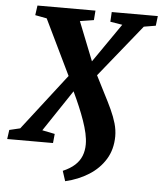

<svg xmlns="http://www.w3.org/2000/svg" viewBox="-95 -796 887 1052"><g transform="rotate(5 348.0 -270.0)"><path d="M303 202.5 285 147Q325 130 350 107.2Q375 84.5 386.5 55.5Q398 26.5 398 -8.5Q398 -36.5 390.8 -69Q383.5 -101.5 371 -137.2Q358.5 -173 342 -212Q325.5 -251 306 -292L154 -64.5L223.5 -50.5L218.5 0H-33.5L-26.5 -50.5L32.5 -64.5L271.5 -373.5L124.5 -677.5L60.5 -689.5L68 -743H387L383 -690.5L307 -678.5L392 -464.5L540 -678.5L473.5 -689.5L476.5 -743H730L723.5 -689.5L658.5 -678.5L426.5 -391Q452 -339.5 475.2 -295Q498.5 -250.5 516.5 -211.5Q534.5 -172.5 544.8 -136.8Q555 -101 555 -66Q554.5 6.5 521.2 60.5Q488 114.5 431.2 150.2Q374.5 186 303 202.5Z"/></g></svg>

Font: Merriweather 20pt Black
Style: Italic
Weight: 900
Italic angle: -7.8°
Version: Version 2.101